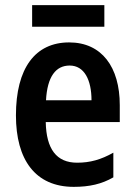

<svg xmlns="http://www.w3.org/2000/svg" viewBox="-20 -717 525 747"><path d="M386 -697H105V-613H386ZM249 -552C117 -552 42 -452 42 -268C42 -96 117 10 267 10C328 10 376 -1 421 -27V-123C373 -96 331 -84 280 -84C200 -84 160 -137 158 -242H446V-308C446 -456 376 -552 249 -552ZM251 -462C308 -462 336 -406 336 -327H159C164 -419 197 -462 251 -462Z"/></svg>

Font: Noto Sans Lao Condensed SemiBold
Style: Regular
Weight: 600
Width: 3
Designer: Monotype Design Team
Foundry: Monotype Imaging Inc.
Version: Version 2.003